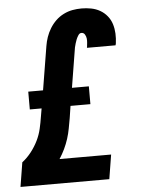

<svg xmlns="http://www.w3.org/2000/svg" viewBox="-53 -785 606 827"><g transform="rotate(-5 250.0 -371.5)"><path d="M2 0 19 -105Q41 -122 58.5 -144.5Q76 -167 88 -191.5Q100 -216 106 -242Q112 -268 116 -294L122 -329H71V-406H135L166 -595Q169 -614 175.5 -633Q182 -652 193 -670Q204 -688 219 -702.5Q234 -717 253 -726.5Q272 -736 291.5 -739.5Q311 -743 331 -743Q352 -743 372.5 -739Q393 -735 410.5 -725Q428 -715 441 -699Q454 -683 460 -663.5Q466 -644 467 -623Q468 -602 465 -580L463 -572H339L340 -575Q341 -584 342 -593.5Q343 -603 342 -612Q341 -621 336 -629.5Q331 -638 321 -638Q313 -638 307.5 -629.5Q302 -621 298.5 -612.5Q295 -604 292.5 -595Q290 -586 288 -578L260 -406H333V-329H247L239 -277Q235 -255 231 -233Q227 -211 220 -189Q213 -167 203 -146Q193 -125 180 -105H403L386 0Z"/></g></svg>

Font: Iosevka Term Curly Extrabold
Style: Italic
Weight: 800
Italic angle: -9°
Designer: Belleve Invis
Foundry: Belleve Invis
Version: Version 32.3.0